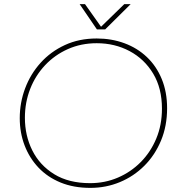

<svg xmlns="http://www.w3.org/2000/svg" viewBox="-20 -900 878 933"><path d="M419 13Q338 13 274.5 -13Q211 -39 167 -85.5Q123 -132 99.5 -193.5Q76 -255 76 -326Q76 -401 102 -470.5Q128 -540 177 -594.5Q226 -649 295 -681Q364 -713 450 -713Q522 -713 584.5 -690Q647 -667 693.5 -623Q740 -579 766 -516Q792 -453 792 -374Q792 -288 762.5 -217Q733 -146 681.5 -94.5Q630 -43 562.5 -15Q495 13 419 13ZM418 -10Q490 -10 553 -37Q616 -64 664 -112.5Q712 -161 739.5 -227Q767 -293 767 -372Q767 -471 724.5 -542Q682 -613 610 -651.5Q538 -690 450 -690Q374 -690 310 -661.5Q246 -633 199 -583Q152 -533 126.5 -467.5Q101 -402 101 -328Q101 -241 137 -169Q173 -97 243.5 -53.5Q314 -10 418 -10ZM451 -757 367 -880H393L471 -770L584 -880H615L491 -757Z"/></svg>

Font: MuseoModerno Thin Thin
Style: Italic
Weight: 250
Italic angle: -9°
Version: Version 1.003